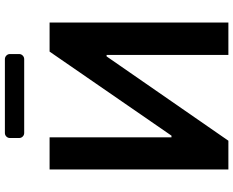

<svg xmlns="http://www.w3.org/2000/svg" viewBox="-104 -845 949 781"><g transform="rotate(-90 370.5 -454.5)"><path d="M71.7 -727.3H202.4V-231.5H209.2L551.1 -727.3H669.4V0H537.6V-495.4H531.6L188.6 0H71.7ZM520.2 -909.1H220.2Q211.6 -909.1 205.6 -903.1Q199.6 -897 199.6 -888.5V-851.2Q199.6 -842.7 205.6 -836.6Q211.6 -830.6 220.2 -830.6H520.2Q528.8 -830.6 535 -836.6Q541.2 -842.7 541.2 -851.2V-888.5Q541.2 -897 535 -903.1Q528.8 -909.1 520.2 -909.1Z"/></g></svg>

Font: DeltaSans SemiBold
Style: Regular
Weight: 600
Designer: Rasmus Andersson
Foundry: rsms
Version: Version 3.012